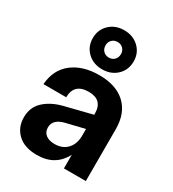

<svg xmlns="http://www.w3.org/2000/svg" viewBox="-189 -880 895 994"><g transform="rotate(30 258.5 -383.0)"><path d="M188 10Q114 10 73.5 -28Q33 -66 33 -126Q33 -186 73 -223.5Q113 -261 178 -278L342 -319V-326Q342 -408 259 -408Q172 -408 171 -325H35Q42 -415 104 -462.5Q166 -510 263 -510Q365 -510 420.5 -457.5Q476 -405 476 -310V0H345V-82Q298 10 188 10ZM137 -660Q137 -710 171.5 -743Q206 -776 259 -776Q312 -776 346.5 -743Q381 -710 381 -660Q381 -609 346.5 -576Q312 -543 259 -543Q206 -543 171.5 -576Q137 -609 137 -660ZM167 -143Q167 -115 186.5 -100Q206 -85 239 -85Q287 -85 314.5 -115Q342 -145 342 -195V-234L234 -208Q167 -192 167 -143ZM213 -660Q213 -639 226 -626Q239 -613 259 -613Q279 -613 292 -626Q305 -639 305 -660Q305 -680 292 -693Q279 -706 259 -706Q239 -706 226 -693Q213 -680 213 -660Z"/></g></svg>

Font: TASA Orbiter Display
Style: Bold
Weight: 700
Designer: Weizhong Zhang
Version: Version 1.000;Glyphs 3.1.2 (3151)